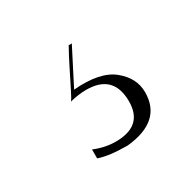

<svg xmlns="http://www.w3.org/2000/svg" viewBox="-67 -75 380 373"><g transform="rotate(-30 122.5 111.0)"><path d="M109 90Q92 90 72 95Q75 92 83 76Q91 60 102.5 37Q114 14 123 -2H130L89 78Q149 73 177.5 96Q206 119 206 151Q206 216 125 224Q84 224 61 216V196Q85 206 109 206Q170 206 170 151Q170 90 109 90Z"/></g></svg>

Font: Afta sans
Style: Regular
Weight: 400
Designer: par.qink
Foundry: Oriol Esparraguera Font
Version: Version 1.000